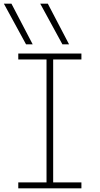

<svg xmlns="http://www.w3.org/2000/svg" viewBox="-20 -1020 540 1040"><path d="M121 -780 1 -1000H42L157 -780ZM318 -780 198 -1000H239L354 -780ZM79 0V-32H232V-698H79V-730H421V-698H268V-32H421V0Z"/></svg>

Font: M PLUS Code Latin ExtraLight
Style: Regular
Weight: 250
Designer: Coji Morishita
Foundry: UNDERFOREST DESIGN
Version: Version 1.002; ttfautohint (v1.8.3)